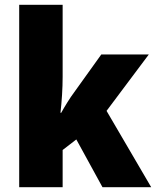

<svg xmlns="http://www.w3.org/2000/svg" viewBox="-20 -780 650 800"><path d="M241 -460Q241 -424 238.5 -384.5Q236 -345 232 -310H235Q246 -330 261 -354Q276 -378 288 -394L402 -553H600L424 -318L610 0H407L298 -199L241 -155V0H60V-760H241Z"/></svg>

Font: Noto Sans Gurmukhi UI SemiCondensed Black
Style: Regular
Weight: 900
Width: 4
Designer: Jelle Bosma - Monotype Design Team
Foundry: Monotype Imaging Inc.
Version: Version 2.004; ttfautohint (v1.8.4.7-5d5b)